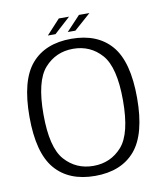

<svg xmlns="http://www.w3.org/2000/svg" viewBox="-80 -761 721 831"><g transform="rotate(-10 281.0 -345.0)"><path d="M272 4Q387 4 447.8 -67.2Q508.5 -138.5 508.5 -297Q508.5 -456.5 447.8 -527.5Q387 -598.5 272 -598.5Q157 -598.5 96.2 -527.5Q35.5 -456.5 35.5 -297Q35.5 -138.5 96.2 -67.2Q157 4 272 4ZM272 -40Q196 -40 146.5 -95.5Q97 -151 97 -297Q97 -443 146.5 -498.8Q196 -554.5 272 -554.5Q348 -554.5 397.2 -498.8Q446.5 -443 446.5 -297Q446.5 -151 397.2 -95.5Q348 -40 272 -40ZM262.5 -630H296L369 -694.5H323ZM175 -630H208.5L279.5 -694.5H234.5Z"/></g></svg>

Font: Anybody Thin Light
Style: Regular
Weight: 300
Version: Version 1.113;gftools[0.9.25]